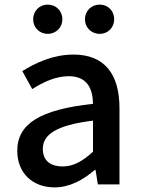

<svg xmlns="http://www.w3.org/2000/svg" viewBox="-20 -801 615 834"><path d="M217 13C283 13 342 -20 392 -63H395L405 0H499V-331C499 -477 436 -564 299 -564C211 -564 134 -528 77 -492L120 -414C167 -444 221 -470 279 -470C360 -470 383 -414 384 -350C155 -325 55 -264 55 -146C55 -49 122 13 217 13ZM252 -78C203 -78 166 -100 166 -154C166 -215 221 -257 384 -277V-142C339 -101 300 -78 252 -78ZM187 -654C224 -654 251 -682 251 -717C251 -753 224 -781 187 -781C151 -781 124 -753 124 -717C124 -682 151 -654 187 -654ZM413 -654C450 -654 476 -682 476 -717C476 -753 450 -781 413 -781C376 -781 349 -753 349 -717C349 -682 376 -654 413 -654Z"/></svg>

Font: Kinto Sans Med
Style: Regular
Weight: 500
Designer: Authors: Ryoko NISHIZUKA  (kana & ideographs); Paul D. Hunt (Latin, Greek & Cyrillic); Wenlong ZHANG  (bopomofo); Sandol
Foundry: Adobe Systems Incorporated, ookami Inc.
Version: Version 0.001